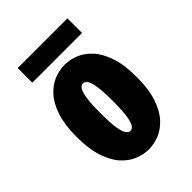

<svg xmlns="http://www.w3.org/2000/svg" viewBox="-195 -738 840 840"><g transform="rotate(-45 225.0 -318.0)"><path d="M224.1 11Q193 11 160.1 -1.8Q127.3 -14.6 99.9 -44.5Q72.5 -74.3 55.5 -125Q38.4 -175.7 38.4 -251Q38.4 -326.3 55.3 -376.5Q72.1 -426.8 99.7 -456.6Q127.3 -486.4 159.9 -499.2Q192.6 -512 224.1 -512Q255.4 -512 288 -499.2Q320.6 -486.4 348.2 -456.6Q375.8 -426.8 392.8 -376.5Q409.9 -326.3 409.9 -251Q409.9 -175.7 392.8 -125Q375.8 -74.3 348.2 -44.5Q320.6 -14.6 288 -1.8Q255.4 11 224.1 11ZM224.1 -103.4Q233.9 -103.4 242.5 -114.3Q251.1 -125.1 256.4 -156.9Q261.7 -188.6 261.7 -251Q261.7 -312.4 256.4 -343.9Q251.1 -375.4 242.5 -386.5Q233.9 -397.6 224.1 -397.6Q213.6 -397.6 204.9 -386.5Q196.3 -375.4 191 -343.9Q185.7 -312.4 185.7 -251Q185.7 -188.6 191.2 -156.9Q196.7 -125.1 205.4 -114.3Q214 -103.4 224.1 -103.4ZM69.1 -646.6H376.9V-556.2H69.1Z"/></g></svg>

Font: League Mono Thin Condensed
Style: Regular
Weight: 100
Width: 1
Designer: Tyler Finck
Foundry: The League of Moveable Type / Tyler Finck
Version: Version 2.300;RELEASE